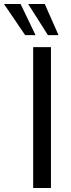

<svg xmlns="http://www.w3.org/2000/svg" viewBox="-86 -941 354 961"><path d="M80 0V-705H169V0ZM154 -765 55 -921H138L207 -765ZM40 -765 -66 -921H17L92 -765Z"/></svg>

Font: Nunito Sans 10pt Condensed Medium
Style: Regular
Weight: 500
Width: 3
Designer: Vernon Adams
Foundry: Vernon Adams
Version: Version 3.101;gftools[0.9.27]